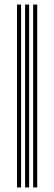

<svg xmlns="http://www.w3.org/2000/svg" viewBox="-20 -820 237 840"><path d="M125 0V-800H142.8V0ZM54.5 0V-800H72.2V0ZM89.8 0V-800H107.5V0Z"/></svg>

Font: Big Shoulders Inline Text Thin Medium
Style: Regular
Weight: 500
Version: Version 2.002